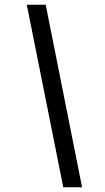

<svg xmlns="http://www.w3.org/2000/svg" viewBox="-20 -731 443 812"><path d="M93.3 -710.9H173.3L327.1 61H247.6Z"/></svg>

Font: RobotoDraft
Style: Italic
Weight: 400
Italic angle: -12°
Version: Version 2.001101; 2014